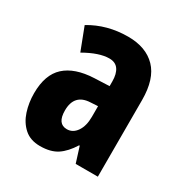

<svg xmlns="http://www.w3.org/2000/svg" viewBox="-138 -762 755 788"><g transform="rotate(30 240.0 -368.0)"><path d="M247 -653Q332 -653 379 -604.5Q426 -556 426 -456V-93H321L298 -166H295Q269 -124 238 -103.5Q207 -83 157 -83Q111 -83 82.5 -108.5Q54 -134 41 -174Q28 -214 28 -259Q28 -347 74.5 -389.5Q121 -432 211 -436L282 -439V-461Q282 -497 268 -517Q254 -537 225 -537Q177 -537 109 -498L68 -605Q148 -653 247 -653ZM248 -342Q173 -339 173 -261Q173 -198 218 -198Q246 -198 264 -224Q282 -250 282 -294V-344Z"/></g></svg>

Font: Noto Sans Kannada UI ExtraCondensed ExtraBold
Style: Regular
Weight: 800
Width: 2
Designer: Jelle Bosma - Monotype Design Team
Foundry: Monotype Imaging Inc.
Version: Version 2.005; ttfautohint (v1.8.4.7-5d5b)